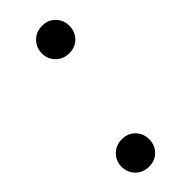

<svg xmlns="http://www.w3.org/2000/svg" viewBox="-181 -535 565 565"><g transform="rotate(-45 101.5 -253.0)"><path d="M65 5Q40 5 23.5 -11.5Q7 -28 7 -52Q7 -76 23.5 -92.5Q40 -109 65 -109Q90 -109 106 -92.5Q122 -76 122 -52Q122 -28 106 -11.5Q90 5 65 5ZM135 -397Q110 -397 93.5 -413.5Q77 -430 77 -454Q77 -478 93.5 -494.5Q110 -511 135 -511Q160 -511 176 -494.5Q192 -478 192 -454Q192 -430 176 -413.5Q160 -397 135 -397Z"/></g></svg>

Font: DM Sans 20pt
Style: Italic
Weight: 400
Italic angle: -10°
Version: Version 4.004;gftools[0.9.30]